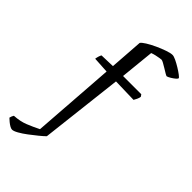

<svg xmlns="http://www.w3.org/2000/svg" viewBox="-370 -877 1154 1154"><g transform="rotate(45 207.0 -300.0)"><path d="M-7 200Q-15 200 -26.5 193.5Q-38 187 -49.5 177.5Q-61 168 -69 160Q-68 154 -64.5 145.5Q-61 137 -58 133Q-7 130 31.5 114.5Q70 99 110 79L148 -449L45 -455Q47 -468 50.5 -479Q54 -490 58 -496L152 -499L167 -711Q173 -721 197 -736Q221 -751 252.5 -765.5Q284 -780 313 -790Q342 -800 358 -800Q369 -800 389 -790.5Q409 -781 431 -767.5Q453 -754 468 -742.5Q483 -731 483 -727Q483 -722 472.5 -713Q462 -704 448 -695.5Q434 -687 424 -684Q420 -684 407.5 -691.5Q395 -699 379.5 -708.5Q364 -718 350.5 -725.5Q337 -733 331 -733Q328 -733 315 -731Q302 -729 287 -725.5Q272 -722 259 -717L237 -500H392L401 -487Q400 -477 394 -464Q388 -451 383 -443L230 -447L169 80Q156 93 131.5 113Q107 133 80.5 153Q54 173 30 186.5Q6 200 -7 200Z"/></g></svg>

Font: Texturina 12pt
Style: Regular
Weight: 400
Designer: Guillermo Torres Carreño
Foundry: Omnibus-Type
Version: Version 1.002